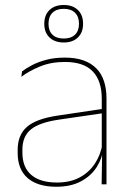

<svg xmlns="http://www.w3.org/2000/svg" viewBox="-20 -720 509 750"><path d="M396 0H377L379 -128L377.5 -131.5V-292V-334.5Q377.5 -404.5 342.2 -441.2Q307 -478 233.5 -478Q179 -478 136 -460.2Q93 -442.5 63.5 -420L66 -441Q81.5 -453 105.2 -465.5Q129 -478 161.2 -486.5Q193.5 -495 233.5 -495Q275 -495 305.5 -484.2Q336 -473.5 356.2 -453Q376.5 -432.5 386.2 -402.8Q396 -373 396 -335ZM200 9.5Q127.5 9.5 88.2 -24.2Q49 -58 49 -123V-134.5Q49 -192.5 85 -224.2Q121 -256 205.5 -268.5L386.5 -295.5L387 -278.5L209 -252.5Q134 -241.5 100.8 -214.5Q67.5 -187.5 67.5 -135.5V-124Q67.5 -66.5 102.2 -36.8Q137 -7 202.5 -7Q254.5 -7 291.8 -27.2Q329 -47.5 351.5 -82.2Q374 -117 380.5 -160.5L390 -142H384Q380 -102.5 358 -67.8Q336 -33 296.5 -11.8Q257 9.5 200 9.5ZM153 -626.5V-627.5Q153 -661.5 173.5 -681Q194 -700.5 229 -700.5Q264 -700.5 284.2 -681Q304.5 -661.5 304.5 -627.5V-626.5Q304.5 -593 284.2 -573.5Q264 -554 229 -554Q194 -554 173.5 -573.5Q153 -593 153 -626.5ZM169.5 -627.5V-626.5Q169.5 -599.5 185 -584.5Q200.5 -569.5 229 -569.5Q257.5 -569.5 273 -584.5Q288.5 -599.5 288.5 -626.5V-627.5Q288.5 -655 273 -670.2Q257.5 -685.5 229 -685.5Q200.5 -685.5 185 -670.2Q169.5 -655 169.5 -627.5Z"/></svg>

Font: Anek Malayalam Thin
Style: Regular
Weight: 250
Version: Version 1.003